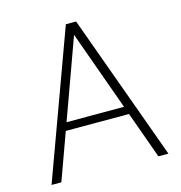

<svg xmlns="http://www.w3.org/2000/svg" viewBox="-104 -794 836 887"><g transform="rotate(-15 313.5 -350.0)"><path d="M34 0 290 -700H339L593 0H545L314 -643L81 0ZM142 -224 157 -262H471L486 -224Z"/></g></svg>

Font: DM Sans 12pt ExtraLight
Style: Regular
Weight: 250
Version: Version 4.004;gftools[0.9.30]